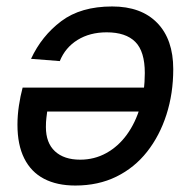

<svg xmlns="http://www.w3.org/2000/svg" viewBox="-20 -562 593 594"><path d="M327 -542Q417 -542 466.5 -491Q516 -440 516 -348Q516 -273 495 -207.5Q474 -142 435 -92.5Q396 -43 340 -15.5Q284 12 213 12Q156 12 116 -9Q76 -30 55 -72Q34 -114 34 -176Q34 -205 38.5 -235Q43 -265 50 -291H441L425 -217H126Q125 -208 123.5 -197Q122 -186 122 -169Q122 -120 150 -94Q178 -68 228 -68Q272 -68 309 -88.5Q346 -109 372.5 -145.5Q399 -182 413.5 -231Q428 -280 428 -336Q428 -403 398.5 -432.5Q369 -462 310 -462Q258 -462 220 -438.5Q182 -415 165 -373L76 -380Q109 -451 169.5 -496.5Q230 -542 327 -542Z"/></svg>

Font: Geist
Style: Italic
Weight: 400
Italic angle: -12°
Designer: Basement.studio, Andrés Briganti, Mateo Zaragoza
Foundry: Basement.studio, Vercel, Andrés Briganti, Guido Ferreyra, Mateo Zaragoza
Version: Version 1.500